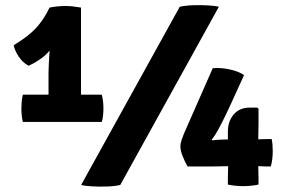

<svg xmlns="http://www.w3.org/2000/svg" viewBox="-20 -709 1091 736"><path d="M290.5 -301H166V-433Q166 -444 167.2 -466.2Q168.5 -488.5 170 -514Q171.5 -539.5 171 -559L170 -680Q186 -683 201.2 -684.5Q216.5 -686 230.5 -686Q245.5 -686 259 -684.5Q272.5 -683 290.5 -680ZM116 -346Q126 -346 142 -346Q158 -346 166 -346H290.5Q299.5 -346 317.8 -346Q336 -346 345 -346H370Q373.5 -334 375 -320.2Q376.5 -306.5 376.5 -293.5Q376.5 -281.5 375.2 -267.8Q374 -254 370 -241.5H67.5Q64.5 -254.5 63.2 -267.5Q62 -280.5 62 -293.5Q62 -305 63.2 -319.5Q64.5 -334 67.5 -346ZM32.5 -535.5Q89 -570 118.5 -602Q148 -634 170 -680L211 -606.5Q196 -547.5 170 -515Q144 -482.5 90 -457Q68.5 -467.5 52.5 -491Q36.5 -514.5 32.5 -535.5ZM669 -683Q690 -688 720.8 -689Q751.5 -690 779.2 -688.2Q807 -686.5 819 -683L441 0Q420.5 5 389.8 6Q359 7 331.2 5.2Q303.5 3.5 291 0ZM699 -71Q688 -90 679.8 -111.2Q671.5 -132.5 671.5 -148Q671.5 -159.5 676.8 -174.5Q682 -189.5 685 -196.5L795.5 -447.5Q824.5 -450.5 860 -443Q895.5 -435.5 915.5 -421L866 -312.5Q859 -297.5 846.5 -271Q834 -244.5 819.5 -217.5Q805 -190.5 791.5 -173L793.5 -171Q808.5 -173 827.8 -173.8Q847 -174.5 863.2 -174.8Q879.5 -175 885 -175H970.5Q978.5 -175 987.5 -175.5Q996.5 -176 1006 -176H1021.5Q1023.5 -166.5 1024.5 -154.5Q1025.5 -142.5 1025.5 -129.5Q1025.5 -112.5 1023.5 -97.5Q1021.5 -82.5 1018 -71H1001.5Q995 -71 985.2 -71.5Q975.5 -72 970 -72H854.5Q845 -72 829.8 -71.5Q814.5 -71 801 -71ZM853.5 -22Q853.5 -38 854 -49Q854.5 -60 854.5 -72V-152Q854.5 -158.5 854 -167.2Q853.5 -176 853.5 -182.5V-204Q853.5 -244 875.8 -270.2Q898 -296.5 938 -296.5H966L971 -292V-235.5Q971 -219.5 970.5 -204.5Q970 -189.5 970 -175V-72Q970 -60 970.5 -49Q971 -38 971 -22V-1.5Q957.5 1.5 942 3Q926.5 4.5 912 4.5Q897.5 4.5 882.2 3Q867 1.5 853.5 -1.5Z"/></svg>

Font: Signika
Style: Bold
Weight: 700
Designer: Anna Giedry
Foundry: Anna Giedry
Version: Version 2.001